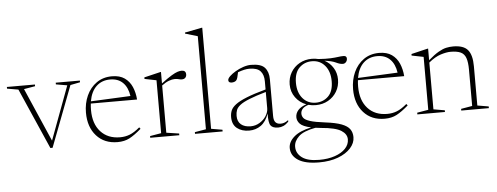

<svg xmlns="http://www.w3.org/2000/svg" viewBox="-63 -871 3356 1296"><g transform="rotate(-5 1615.0 -223.0)"><path d="M423.5 -401.5 266.5 10H251.5L71 -401.5L-5 -414.5V-426H185V-414.5L109 -401.5L267 -38.5L402 -401.5L326 -414.5V-426H489.5V-414.5Z M707.5 -436Q760 -436 793 -412.8Q826 -389.5 842.8 -350.8Q859.5 -312 863 -265H549.5Q547 -244 547 -221Q547 -128 595.5 -74.5Q644 -21 727 -21Q762 -21 792.5 -32.8Q823 -44.5 861 -76.5L869 -66Q823.5 -26.5 788.8 -8.2Q754 10 707.5 10Q618 10 564.8 -49.2Q511.5 -108.5 511.5 -206.5Q511.5 -269.5 535.2 -321.8Q559 -374 603 -405Q647 -436 707.5 -436ZM693 -415.5Q637 -415.5 600 -380.8Q563 -346 551.5 -280L820.5 -292.5Q812 -351.5 779.5 -383.5Q747 -415.5 693 -415.5Z M1179 -432.5Q1208 -432.5 1208 -405Q1208 -391.5 1199.8 -382.8Q1191.5 -374 1177 -374Q1165 -374 1155.2 -377.2Q1145.5 -380.5 1127 -380.5Q1111 -380.5 1088.2 -372.2Q1065.5 -364 1040 -344.5V-24.5L1126 -11.5V0H929V-11.5L1005 -24.5V-383L925 -399V-409.5L1036 -436H1040V-358.5Q1083.5 -391.5 1110 -407.2Q1136.5 -423 1152.2 -427.8Q1168 -432.5 1179 -432.5Z M1343.5 -24.5 1419.5 -11.5V0H1232.5V-11.5L1308.5 -24.5V-655L1224.5 -680V-687L1339.5 -709.5H1343.5Z M1796 6.5Q1759 6.5 1745 -12.5Q1731 -31.5 1732.5 -93.5Q1713.5 -39.5 1678.8 -14.8Q1644 10 1599 10Q1549.5 10 1517.2 -15.2Q1485 -40.5 1485 -91.5Q1485 -115 1493.2 -135.5Q1501.5 -156 1526.8 -175.2Q1552 -194.5 1601.5 -214.5Q1651 -234.5 1733 -257V-312.5Q1733 -356.5 1711 -381.2Q1689 -406 1635.5 -406Q1620 -406 1601.2 -402Q1582.5 -398 1558 -389Q1553.5 -368 1550 -354.2Q1546.5 -340.5 1540 -334Q1535 -329 1526.8 -326.2Q1518.5 -323.5 1510 -323.5Q1487.5 -323.5 1487.5 -341Q1487.5 -352.5 1503.2 -367.8Q1519 -383 1543.5 -397.5Q1568 -412 1596.2 -421.5Q1624.5 -431 1649 -431Q1717 -431 1742.5 -402Q1768 -373 1768 -323.5V-74.5Q1768 -43.5 1780.2 -30.8Q1792.5 -18 1814 -18Q1826.5 -18 1838.8 -22Q1851 -26 1866.5 -37.5V-27Q1849 -9 1831.8 -1.2Q1814.5 6.5 1796 6.5ZM1522.5 -96Q1522.5 -58 1546.2 -38Q1570 -18 1611.5 -18Q1644.5 -18 1672.2 -34.8Q1700 -51.5 1716.5 -77.2Q1733 -103 1733 -129.5V-240Q1662 -219.5 1619.8 -202.5Q1577.5 -185.5 1556.5 -169.2Q1535.5 -153 1529 -135.5Q1522.5 -118 1522.5 -96Z M2062 -122Q2036 -122 2012 -128.5Q1983.5 -119.5 1971.5 -105.2Q1959.5 -91 1959.5 -73.5Q1959.5 -57 1969.8 -43.5Q1980 -30 2013.2 -19.2Q2046.5 -8.5 2116 0Q2185.5 8.5 2224.8 23.5Q2264 38.5 2280 61Q2296 83.5 2296 115Q2296 155 2265.2 189.2Q2234.5 223.5 2179.5 244.2Q2124.5 265 2050.5 265Q1957 265 1909 233.8Q1861 202.5 1861 151Q1861 110 1900 75.8Q1939 41.5 2017 25Q1961.5 13 1942.5 -7.2Q1923.5 -27.5 1923.5 -52Q1923.5 -78.5 1942.2 -99.8Q1961 -121 1998.5 -133Q1953.5 -150 1925.8 -188Q1898 -226 1898 -275.5Q1898 -321.5 1919.5 -357.8Q1941 -394 1978.2 -415Q2015.5 -436 2062 -436Q2085 -436 2106 -430.5Q2156 -427 2187.5 -428.5Q2219 -430 2239.2 -433Q2259.5 -436 2276.5 -436Q2298 -436 2298 -417Q2298 -403 2289.2 -393.2Q2280.5 -383.5 2267.5 -383.5Q2249 -383.5 2222.2 -396.5Q2195.5 -409.5 2146 -415.5Q2182.5 -396 2204.2 -361Q2226 -326 2226 -282Q2226 -236.5 2204.5 -200.2Q2183 -164 2145.8 -143Q2108.5 -122 2062 -122ZM2063.5 -138.5Q2114 -138.5 2148.2 -172Q2182.5 -205.5 2182.5 -274Q2182.5 -339.5 2149 -379.5Q2115.5 -419.5 2060.5 -419.5Q2010.5 -419.5 1975.8 -385.8Q1941 -352 1941 -283.5Q1941 -218 1975 -178.2Q2009 -138.5 2063.5 -138.5ZM1898 146Q1898 190.5 1936.2 219.2Q1974.5 248 2053 248Q2113 248 2159 232.2Q2205 216.5 2231 189Q2257 161.5 2257 126.5Q2257 91 2219 66.8Q2181 42.5 2084 34.5Q2063.5 33 2046 30Q1964 45 1931 76.8Q1898 108.5 1898 146Z M2517.5 -436Q2570 -436 2603 -412.8Q2636 -389.5 2652.8 -350.8Q2669.5 -312 2673 -265H2359.5Q2357 -244 2357 -221Q2357 -128 2405.5 -74.5Q2454 -21 2537 -21Q2572 -21 2602.5 -32.8Q2633 -44.5 2671 -76.5L2679 -66Q2633.5 -26.5 2598.8 -8.2Q2564 10 2517.5 10Q2428 10 2374.8 -49.2Q2321.5 -108.5 2321.5 -206.5Q2321.5 -269.5 2345.2 -321.8Q2369 -374 2413 -405Q2457 -436 2517.5 -436ZM2503 -415.5Q2447 -415.5 2410 -380.8Q2373 -346 2361.5 -280L2630.5 -292.5Q2622 -351.5 2589.5 -383.5Q2557 -415.5 2503 -415.5Z M3036.5 -11.5 3112.5 -24.5V-269.5Q3112.5 -321 3102.2 -349.8Q3092 -378.5 3067.2 -390Q3042.5 -401.5 2998.5 -401.5Q2971 -401.5 2932 -389.2Q2893 -377 2850 -341.5V-24.5L2926 -11.5V0H2739V-11.5L2815 -24.5V-383L2735 -399V-409.5L2846 -436H2850V-357.5Q2890.5 -392.5 2919.8 -409.2Q2949 -426 2972.5 -431Q2996 -436 3019.5 -436Q3089.5 -436 3118.5 -401.5Q3147.5 -367 3147.5 -290.5V-24.5L3223.5 -11.5V0H3036.5Z"/></g></svg>

Font: Newsreader 16pt ExtraLight
Style: Regular
Weight: 275
Designer: Hugues Gentile
Foundry: Production Type
Version: Version 1.003; ttfautohint (v1.8.3)